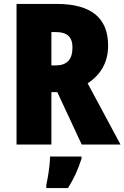

<svg xmlns="http://www.w3.org/2000/svg" viewBox="-20 -734 632 975"><path d="M268 -714Q529 -714 529 -503Q529 -440 502.5 -392Q476 -344 425 -311L592 0H395L271 -266H241V0H64V-714ZM266 -571H241V-402H265Q305 -402 326.5 -424Q348 -446 348 -494Q348 -571 266 -571ZM394 72Q381 112 364.5 148.5Q348 185 325 221H215V207Q219 189 223.5 162Q228 135 231 108Q234 81 234 61H394Z"/></svg>

Font: Noto Sans Gujarati Condensed Black
Style: Regular
Weight: 900
Width: 3
Designer: Jelle Bosma - Monotype Design Team, Universal Thirst
Foundry: Monotype Imaging Inc.
Version: Version 2.106; ttfautohint (v1.8.4.7-5d5b)